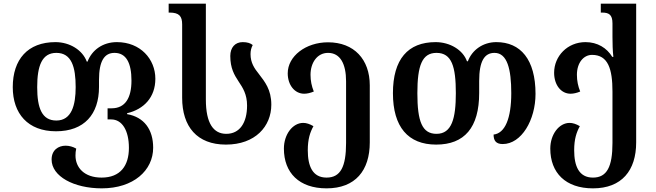

<svg xmlns="http://www.w3.org/2000/svg" viewBox="-20 -780 3596 1053"><path d="M538 253C712 253 820 155 820 30C820 -70 770 -138 677 -154V-159C770 -181 832 -247 832 -348C832 -456 750 -549 621 -549C543 -549 484 -505 460 -442H456C433 -505 363 -549 284 -549C132 -549 50 -454 50 -302C50 -157 133 -60 287 -60C442 -60 523 -153 523 -303V-342C523 -445 552 -490 608 -490C672 -490 701 -435 701 -338C701 -243 667 -186 592 -186H570V-125H590C650 -125 687 -64 687 31C687 129 640 194 537 194C442 194 394 139 394 73C394 60 395 48 398 35C381 25 360 19 340 19C300 19 263 43 263 95C263 187 385 253 538 253ZM289 -119C210 -119 184 -187 184 -302C184 -419 210 -490 289 -490C373 -490 395 -412 395 -302C395 -204 373 -119 289 -119Z M1219 13C1380 13 1468 -87 1468 -206C1468 -289 1432 -332 1400 -374C1375 -405 1354 -436 1354 -483C1354 -502 1358 -518 1366 -533C1354 -543 1337 -549 1311 -549C1269 -549 1243 -519 1243 -473C1243 -406 1265 -369 1288 -334C1312 -298 1335 -263 1335 -201C1335 -107 1295 -46 1221 -46C1151 -46 1109 -103 1109 -234V-760H905V-711H910C963 -711 979 -691 979 -646V-244C979 -85 1061 13 1219 13Z M1771 253C1929 253 2008 155 2008 1V-312C2008 -454 1922 -548 1779 -548C1657 -548 1558 -472 1558 -378C1558 -314 1596 -266 1648 -266C1664 -266 1682 -270 1701 -278C1689 -308 1683 -337 1683 -370C1683 -435 1719 -490 1779 -490C1846 -490 1878 -430 1878 -334V4C1878 134 1848 194 1771 194C1694 194 1668 131 1668 44C1668 -18 1681 -55 1699 -88C1679 -100 1660 -106 1643 -106C1585 -106 1537 -43 1537 35C1537 168 1621 253 1771 253Z M2372 13C2527 13 2608 -80 2608 -270V-336C2608 -445 2637 -490 2692 -490C2762 -490 2784 -401 2784 -269C2784 -131 2750 -49 2687 -42C2687 -9 2700 10 2737 10C2840 10 2917 -122 2917 -265C2917 -454 2835 -549 2702 -549C2629 -549 2569 -506 2546 -444H2541C2519 -506 2448 -549 2369 -549C2217 -549 2135 -455 2135 -269C2135 -84 2218 13 2372 13ZM2374 -46C2295 -46 2269 -114 2269 -269C2269 -421 2295 -490 2374 -490C2458 -490 2480 -414 2480 -269C2480 -131 2458 -46 2374 -46Z M3232 253C3390 253 3469 155 3469 1V-760H3275V-711H3282C3319 -711 3339 -700 3339 -652V-578C3339 -544 3340 -500 3344 -468H3338C3308 -517 3257 -549 3191 -549C3092 -549 3019 -472 3019 -381C3019 -314 3057 -266 3109 -266C3125 -266 3143 -270 3162 -278C3150 -308 3144 -337 3144 -370C3144 -435 3180 -479 3227 -479C3315 -479 3339 -402 3339 -278V4C3339 134 3309 194 3232 194C3155 194 3129 131 3129 44C3129 -18 3142 -55 3160 -88C3140 -100 3121 -106 3104 -106C3046 -106 2998 -43 2998 35C2998 168 3082 253 3232 253Z"/></svg>

Font: Noto Serif Georgian SemiBold
Style: Regular
Weight: 600
Designer: Monotype Design Team, Akaki Razmadze
Foundry: Google LLC
Version: Version 2.003